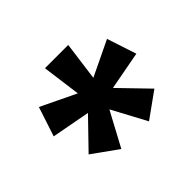

<svg xmlns="http://www.w3.org/2000/svg" viewBox="-106 -869 805 805"><g transform="rotate(-45 296.0 -467.0)"><path d="M214 -234 101 -315 222 -440 51 -472 94 -603 250 -528 227 -700H365L342 -528L498 -603L541 -472L370 -440L491 -315L378 -234L296 -387Z"/></g></svg>

Font: Jost*
Style: Bold
Weight: 700
Version: Version 3.7